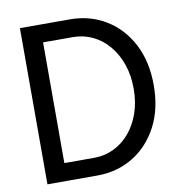

<svg xmlns="http://www.w3.org/2000/svg" viewBox="-81 -799 835 875"><g transform="rotate(-10 336.5 -361.5)"><path d="M161.1 -640.6H298.8Q348.1 -640.6 390.6 -620.1Q433.1 -599.6 464.6 -562Q496.1 -524.4 513.7 -473.4Q531.2 -422.4 531.2 -361.3Q531.2 -300.3 513.7 -249.3Q496.1 -198.2 464.6 -160.6Q433.1 -123 390.6 -102.5Q348.1 -82 298.8 -82H161.1ZM298.8 0Q391.6 0 465.1 -44.7Q538.6 -89.4 581.3 -170.4Q624 -251.5 624 -361.3Q624 -471.2 581.3 -552.5Q538.6 -633.8 465.1 -678.2Q391.6 -722.7 298.8 -722.7H68.4V0H161.1Z"/></g></svg>

Font: Giphurs
Style: Regular
Weight: 400
Version: Version 2.010